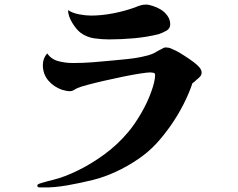

<svg xmlns="http://www.w3.org/2000/svg" viewBox="-20 -754 1040 838"><path d="M860 -437Q860 -427 853 -419.5Q846 -412 838 -406Q834 -402 829 -397.5Q824 -393 820 -391Q805 -346 780.5 -298Q756 -250 725.5 -206.5Q695 -163 663 -128Q628 -90 581.5 -58.5Q535 -27 485 -4Q435 19 387 31Q331 45 273.5 55Q216 65 170 64Q165 64 154 64Q143 64 143 57Q143 51 149.5 48.5Q156 46 160 45Q173 41 187.5 37Q202 33 215 30Q260 19 318 -9Q376 -37 434.5 -79.5Q493 -122 539 -177Q565 -207 594.5 -257Q624 -307 641 -356Q648 -375 652.5 -394Q657 -413 657 -427Q657 -435 649 -436.5Q641 -438 636 -438Q624 -438 591.5 -433Q559 -428 517.5 -419.5Q476 -411 434.5 -401.5Q393 -392 361.5 -383.5Q330 -375 319 -370Q310 -366 302.5 -361Q295 -356 284 -356Q276 -356 267.5 -358Q259 -360 251 -362Q214 -375 190.5 -403Q167 -431 167 -471Q167 -499 186 -521Q204 -495 235 -487Q266 -479 296 -479H302Q345 -479 387.5 -482.5Q430 -486 472 -490Q503 -493 534 -496Q565 -499 595 -505Q610 -508 626.5 -512.5Q643 -517 656 -524Q661 -527 667.5 -531Q674 -535 681 -538Q687 -541 692.5 -544Q698 -547 702 -547Q716 -547 726 -542.5Q736 -538 749 -532Q761 -526 784.5 -511Q808 -496 825 -483Q840 -472 850 -460.5Q860 -449 860 -437ZM723 -648Q723 -629 705.5 -619.5Q688 -610 673 -605Q621 -592 565 -587Q509 -582 456 -582Q425 -582 392.5 -586.5Q360 -591 333 -610Q313 -625 295 -655Q277 -685 277 -710Q296 -697 325 -691.5Q354 -686 377 -686Q424 -686 475 -696Q526 -706 570 -722Q581 -727 593 -730.5Q605 -734 618 -734Q630 -734 648.5 -727.5Q667 -721 677 -715Q696 -705 709.5 -687Q723 -669 723 -648Z"/></svg>

Font: Kaisei Tokumin ExtraBold
Style: Regular
Weight: 800
Designer: Font-Kai, 金井和夫
Foundry: KAZUO KANAI
Version: Version 5.003